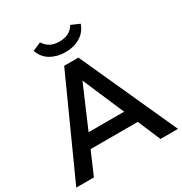

<svg xmlns="http://www.w3.org/2000/svg" viewBox="-207 -1072 1164 1226"><g transform="rotate(-30 375.0 -459.5)"><path d="M621 0 550 -167H202L130 0H0L322 -712H427L750 0ZM245 -267H507L376 -572ZM375 -783Q314 -783 267 -810Q220 -837 201 -892L263 -919Q283 -888 311 -874Q337 -861 375 -861Q412 -861 439 -874Q467 -888 486 -919L548 -892Q529 -838 483 -811Q437 -783 375 -783Z"/></g></svg>

Font: PRinguin Sans
Style: Bold
Weight: 700
Designer: Vernon Adams
Foundry: Vernon Adams
Version: ""